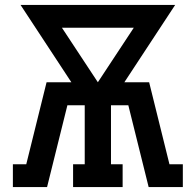

<svg xmlns="http://www.w3.org/2000/svg" viewBox="-20 -755 790 775"><path d="M32 0V-92H86L168 -423H268L63 -735H687L482 -423H582L664 -92H718V0H580L498 -330H428V-92H475V0H275V-92H322V-330H252L170 0ZM375 -423 520 -643H230Z"/></svg>

Font: Iosevka Etoile Semibold
Style: Regular
Weight: 600
Designer: Belleve Invis
Foundry: Belleve Invis
Version: Version 22.1.2; ttfautohint (v1.8.4)